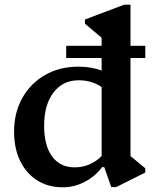

<svg xmlns="http://www.w3.org/2000/svg" viewBox="-20 -785 657 818"><path d="M248 13Q185 13 138.5 -16.5Q92 -46 66 -99Q40 -152 40 -224Q40 -305 75 -367.5Q110 -430 172 -465.5Q234 -501 314 -501Q371 -501 413 -484V-624L342 -684V-702L509 -765H536V-120L599 -68V-50L475 12H454L424 -73H415Q385 -33 340.5 -10Q296 13 248 13ZM168 -249Q168 -165 202 -118.5Q236 -72 298 -72Q364 -72 413 -120V-414Q372 -443 315 -443Q248 -443 208 -391Q168 -339 168 -249ZM262 -538V-590H599V-538Z"/></svg>

Font: Platypi Medium
Style: Regular
Weight: 500
Designer: David Sargent
Foundry: Bolt Cutter Type
Version: Version 1.200; ttfautohint (v1.8.4.7-5d5b)